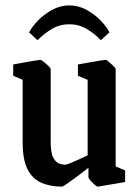

<svg xmlns="http://www.w3.org/2000/svg" viewBox="-20 -682 515 712"><path d="M210 10Q165 10 132 -5Q99 -20 81.5 -55.5Q64 -91 64 -155V-386L29 -401V-443Q29 -443 43 -445.5Q57 -448 76 -451.5Q95 -455 111 -457.5Q127 -460 130 -460Q133 -460 142.5 -452.5Q152 -445 160 -437Q168 -429 168 -425V-156Q168 -113 178.5 -95.5Q189 -78 202 -74.5Q215 -71 221 -71Q226 -71 240.5 -77Q255 -83 273 -91Q291 -99 305 -106V-386L269 -401V-443Q269 -443 283.5 -445.5Q298 -448 317 -451.5Q336 -455 352 -457.5Q368 -460 372 -460Q375 -460 384 -452.5Q393 -445 401 -437Q409 -429 409 -425V-65L444 -50V-7Q444 -7 430 -4.5Q416 -2 397 1Q378 4 362 7Q346 10 342 10Q339 10 330.5 2.5Q322 -5 315 -13Q308 -21 308 -25V-60Q292 -47 270 -30.5Q248 -14 230.5 -2Q213 10 210 10ZM237 -662Q271 -662 301 -645.5Q331 -629 353.5 -605.5Q376 -582 386 -562L354 -533Q330 -558 301 -575Q272 -592 237 -592Q202 -592 173 -575Q144 -558 119 -533L88 -562Q98 -582 120.5 -605.5Q143 -629 173.5 -645.5Q204 -662 237 -662Z"/></svg>

Font: Grenze Gotisch Medium
Style: Regular
Weight: 500
Designer: Renata Polastri
Foundry: Omnibus-Type
Version: Version 1.001